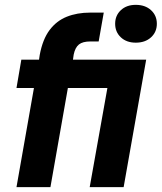

<svg xmlns="http://www.w3.org/2000/svg" viewBox="-20 -772 667 792"><path d="M48 0 120 -409H48L68 -526H141L144 -546Q156 -610 184.5 -648Q213 -686 255.5 -703Q298 -720 352 -720H408L387 -601H353Q321 -601 305.5 -588.5Q290 -576 284 -547L281 -526H583L490 0H350L423 -409H260L188 0ZM540 -596Q502 -596 478.5 -618Q455 -640 455 -674Q455 -708 478.5 -730Q502 -752 540 -752Q579 -752 603 -730Q627 -708 627 -674Q627 -640 603 -618Q579 -596 540 -596Z"/></svg>

Font: DM Sans 9pt ExtraBold
Style: Italic
Weight: 800
Italic angle: -10°
Version: Version 4.004;gftools[0.9.30]